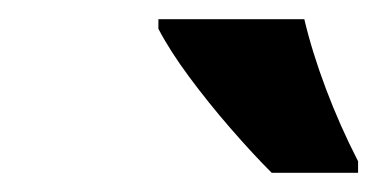

<svg xmlns="http://www.w3.org/2000/svg" viewBox="-20 -786 393 200"><path d="M263 -606Q243 -626 220 -652.5Q197 -679 177 -706Q157 -733 145 -756V-766H297Q305 -732 319.5 -693.5Q334 -655 353 -618V-606Z"/></svg>

Font: Noto IKEA Latin
Style: Bold Italic
Weight: 700
Italic angle: -12°
Designer: Monotype Design Team
Foundry: Monotype Imaging Inc.
Version: Version 1.0